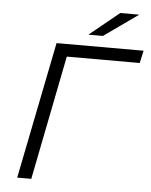

<svg xmlns="http://www.w3.org/2000/svg" viewBox="-59 -929 769 978"><g transform="rotate(5 325.5 -440.5)"><path d="M637 -636H264L138 0H66L206 -700H651ZM516 -881H613L438 -757H364Z"/></g></svg>

Font: Montserrat Alternates
Style: Italic
Weight: 400
Italic angle: -11.3°
Designer: Julieta Ulanovsky
Foundry: Julieta Ulanovsky
Version: Version 7.200